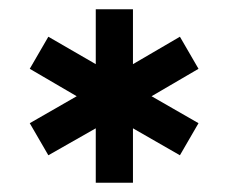

<svg xmlns="http://www.w3.org/2000/svg" viewBox="-20 -721 491 413"><path d="M186 -328V-445L84 -387L44 -456L145 -514L44 -573L84 -642L186 -583V-701H266V-583L367 -642L407 -573L306 -514L407 -456L367 -387L266 -445V-328Z"/></svg>

Font: MuseoModerno SemiBold Medium
Style: Regular
Weight: 500
Version: Version 1.001